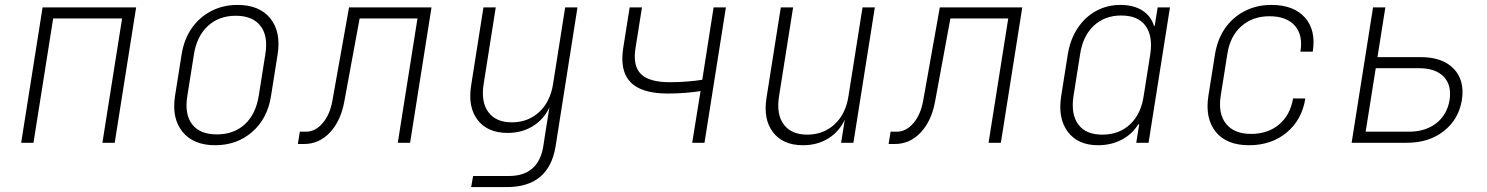

<svg xmlns="http://www.w3.org/2000/svg" viewBox="-20 -580 6040 780"><path d="M66 0 153 -550H533L446 0H396L476 -505H196L116 0Z M854 10Q766 10 721.5 -44.5Q677 -99 691 -190L718 -360Q728 -421 759 -465.5Q790 -510 838 -535Q886 -560 945 -560Q1034 -560 1078 -505.5Q1122 -451 1108 -360L1081 -190Q1067 -99 1005 -44.5Q943 10 854 10ZM861 -34Q930 -34 974.5 -75Q1019 -116 1031 -190L1058 -360Q1070 -434 1038 -475Q1006 -516 938 -516Q870 -516 825 -475Q780 -434 768 -360L741 -190Q729 -116 760.5 -75Q792 -34 861 -34Z M1190 5 1198 -45H1223Q1261 -45 1290.5 -79.5Q1320 -114 1330 -169L1398 -550H1733L1646 0H1596L1676 -505H1441L1379 -169Q1365 -90 1321 -42.5Q1277 5 1215 5Z M1894 180 1902 135H2047Q2167 135 2187 15L2197 -50L2212 -144Q2190 -96 2145.5 -68Q2101 -40 2042 -40Q1961 -40 1920.5 -92.5Q1880 -145 1894 -233L1944 -550H1994L1945 -240Q1933 -166 1964 -124.5Q1995 -83 2059 -83Q2125 -83 2170.5 -125Q2216 -167 2227 -240L2276 -550H2326L2237 15Q2210 180 2039 180Z M2792 0 2826 -210Q2803 -206 2766.5 -203Q2730 -200 2693 -200Q2586 -200 2541.5 -246Q2497 -292 2512 -386L2538 -550H2588L2562 -386Q2550 -313 2583.5 -279.5Q2617 -246 2702 -246Q2737 -246 2773.5 -249Q2810 -252 2833 -256L2879 -550H2929L2842 0Z M3242 10Q3161 10 3120.5 -42.5Q3080 -95 3094 -183L3152 -550H3202L3145 -190Q3133 -116 3164 -74.5Q3195 -33 3259 -33Q3325 -33 3370.5 -75Q3416 -117 3427 -190L3484 -550H3534L3447 0H3397L3412 -94Q3390 -46 3345.5 -18Q3301 10 3242 10Z M3590 5 3598 -45H3623Q3661 -45 3690.5 -79.5Q3720 -114 3730 -169L3798 -550H4133L4046 0H3996L4076 -505H3841L3779 -169Q3765 -90 3721 -42.5Q3677 5 3615 5Z M4441 10Q4359 10 4318 -44.5Q4277 -99 4291 -189L4318 -360Q4328 -420 4357.5 -465Q4387 -510 4432 -535Q4477 -560 4532 -560Q4585 -560 4620.5 -537.5Q4656 -515 4668 -475H4671L4683 -550H4733L4646 0H4596L4608 -75H4604Q4580 -35 4537 -12.5Q4494 10 4441 10ZM4458 -33Q4526 -33 4570.5 -74.5Q4615 -116 4626 -189L4653 -360Q4664 -434 4633.5 -475.5Q4603 -517 4535 -517Q4468 -517 4423.5 -475.5Q4379 -434 4368 -360L4341 -189Q4330 -116 4360.5 -74.5Q4391 -33 4458 -33Z M5054 10Q4963 10 4919 -44.5Q4875 -99 4889 -190L4916 -360Q4926 -421 4957 -465.5Q4988 -510 5036.5 -535Q5085 -560 5145 -560Q5236 -560 5281.5 -508.5Q5327 -457 5313 -370H5263Q5274 -438 5240 -476Q5206 -514 5137 -514Q5069 -514 5023 -473.5Q4977 -433 4966 -360L4939 -190Q4928 -118 4961 -77Q4994 -36 5062 -36Q5131 -36 5176.5 -74.5Q5222 -113 5233 -180H5283Q5269 -93 5207 -41.5Q5145 10 5054 10Z M5471 0 5558 -550H5608L5576 -348H5751Q5840 -348 5885.5 -301Q5931 -254 5919 -174Q5906 -95 5845.5 -47.5Q5785 0 5696 0ZM5528 -45H5703Q5771 -45 5815 -79.5Q5859 -114 5869 -174Q5878 -234 5845 -268.5Q5812 -303 5744 -303H5569Z"/></svg>

Font: NKDuy Mono Thin
Style: Italic
Weight: 100
Italic angle: -9°
Monospace: yes
Designer: NKDuy
Foundry: NKDuy
Version: Version 2.251; ttfautohint (v1.8.4.7-5d5b)